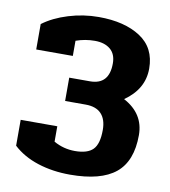

<svg xmlns="http://www.w3.org/2000/svg" viewBox="-78 -729 720 811"><g transform="rotate(10 282.5 -323.5)"><path d="M31 -66V-177H188V-111Q230 -87 279 -87Q333 -87 356.5 -111Q380 -135 380 -195Q380 -240 357.5 -264Q335 -288 290 -288H202V-388H291Q373 -388 373 -479Q373 -519 348.5 -539.5Q324 -560 282 -560Q240 -560 201 -546V-481H44V-590Q88 -623 151.5 -642.5Q215 -662 281 -662Q392 -662 460 -617.5Q528 -573 528 -484Q528 -396 446 -339Q534 -292 534 -200Q534 -88 471 -36.5Q408 15 276 15Q201 15 137.5 -5.5Q74 -26 31 -66Z"/></g></svg>

Font: Pridi SemiBold
Style: Regular
Weight: 600
Designer: Katatrad Team
Foundry: CadsonDemak
Version: Version 1.001